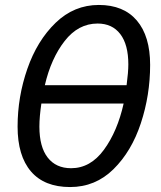

<svg xmlns="http://www.w3.org/2000/svg" viewBox="-20 -745 649 775"><path d="M51 -234Q51 -354 90.5 -467.5Q130 -581 204.5 -653Q279 -725 379 -725Q479 -725 532.5 -662Q586 -599 586 -483Q586 -361 548.5 -247.5Q511 -134 438 -62Q365 10 263 10Q159 10 105 -53Q51 -116 51 -234ZM491 -401Q498 -454 498 -485Q498 -565 465.5 -607.5Q433 -650 374 -650Q296 -650 241 -579.5Q186 -509 161 -401ZM479 -327H147Q139 -273 139 -234Q139 -152 172.5 -109Q206 -66 267 -66Q345 -66 399.5 -140.5Q454 -215 479 -327Z"/></svg>

Font: Noto Sans UI Narrow
Style: Italic
Weight: 400
Width: 4
Italic angle: -12°
Designer: Monotype Design Team
Foundry: Monotype Imaging Inc.
Version: Version 1.001